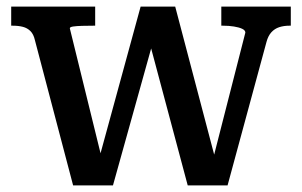

<svg xmlns="http://www.w3.org/2000/svg" viewBox="-20 -558 917 583"><path d="M451 -454 428 -452 550 5H671L789 -430Q794 -449 804 -460Q814 -471 828 -475.5Q842 -480 859 -480H863V-538H652V-480H657Q675 -480 690.5 -477.5Q706 -475 715.5 -470.5Q725 -466 725 -459L622 -56L641 -48L512 -538H407L275 -55L296 -49L192 -472Q192 -476 202 -477.5Q212 -479 229 -479.5Q246 -480 265 -480H269V-538H14V-480H18Q36 -480 49.5 -476.5Q63 -473 72.5 -463.5Q82 -454 86 -436L202 5H323Z"/></svg>

Font: Roboto Serif SemiCondensed Medium
Style: Regular
Weight: 500
Width: 4
Designer: Greg Gazdowicz
Foundry: Commercial Type
Version: Version 1.007